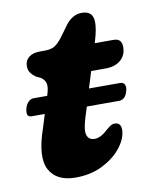

<svg xmlns="http://www.w3.org/2000/svg" viewBox="-67 -583 508 645"><g transform="rotate(-10 186.5 -261.0)"><path d="M17 -248.5Q20 -260.5 28.2 -269Q36.5 -277.5 46 -277.5H93Q101.5 -303.5 99.2 -316.8Q97 -330 84 -339.5L67 -348Q54.5 -357 48.8 -365.8Q43 -374.5 43 -387.5Q43 -406.5 56.8 -417.5Q70.5 -428.5 95.5 -428.5H110.5Q130.5 -428.5 142.8 -434.8Q155 -441 170.5 -460.5L202 -503.5Q225 -532 255.5 -532Q294.5 -532 294.5 -493Q294.5 -482 292 -467Q289.5 -452 282.5 -429L281 -424H345.5Q373 -424 373 -395Q373 -367 353.8 -350.5Q334.5 -334 303 -334H253L235.5 -277.5H342.5Q353 -277.5 357 -269Q361 -260.5 357.5 -248.5Q350 -219 328 -219H218L206.5 -183Q193.5 -140 199.8 -123.8Q206 -107.5 225.5 -107.5Q246.5 -107.5 271.5 -131.5Q282.5 -141 288.5 -144Q294.5 -147 301 -146.5Q323 -145.5 321 -117.5Q318.5 -88.5 294.8 -59.2Q271 -30 231.2 -10.2Q191.5 9.5 140 9.5Q75 9.5 51.2 -34.8Q27.5 -79 60 -172.5L74.5 -219H29.5Q9 -219 17 -248.5Z"/></g></svg>

Font: Fraunces 144pt SuperSoft
Style: Bold Italic
Weight: 700
Italic angle: -16°
Version: Version 1.000;[0bf87f6ff]